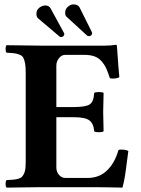

<svg xmlns="http://www.w3.org/2000/svg" viewBox="-20 -853 644 875"><path d="M317.9 -365.2Q370.1 -365.2 388.7 -377.2Q407.2 -389.2 409.2 -429.2Q413.6 -433.6 430.7 -433.6Q447.8 -433.6 452.1 -429.2Q450.2 -369.6 450.2 -342.8Q450.2 -325.2 452.1 -254.9Q447.8 -250.5 430.7 -250.5Q413.6 -250.5 409.2 -254.9Q406.7 -289.6 387.5 -304.2Q368.2 -318.8 317.9 -318.8H236.8V-89.8Q236.8 -69.8 249 -55.9Q261.2 -42 277.8 -42H378.9Q433.1 -42 468.5 -76.9Q503.9 -111.8 520 -169.9Q529.8 -172.4 543.5 -170.9Q557.1 -169.4 564.9 -165Q562.5 -150.4 558.1 -113.8Q553.7 -77.1 549.1 -48.8Q544.4 -20.5 538.1 2Q447.8 0 399.9 0H165Q58.6 1 9.8 2Q5.4 -2.4 5.4 -15.1Q5.4 -27.8 9.8 -32.2Q30.3 -33.2 40.8 -34.2Q51.3 -35.2 63 -38.3Q74.7 -41.5 79.8 -46.9Q85 -52.2 89.8 -62.5Q94.7 -72.8 95.9 -86.7Q97.2 -100.6 97.2 -122.1V-522Q97.2 -547.4 94.5 -563Q91.8 -578.6 86.9 -588.6Q82 -598.6 70.1 -603.5Q58.1 -608.4 45.9 -610.1Q33.7 -611.8 9.8 -612.8Q5.4 -617.2 5.4 -629.9Q5.4 -642.6 9.8 -647L164.1 -645H459Q484.9 -645 507.8 -648.9Q512.2 -648.9 512.2 -646Q513.2 -643.1 514.9 -615.7Q516.6 -588.4 519.3 -553.5Q522 -518.6 523.9 -501Q506.3 -492.2 481 -496.1Q471.7 -524.9 463.6 -542.2Q455.6 -559.6 442.1 -574.7Q428.7 -589.8 409.7 -596.4Q390.6 -603 362.8 -603H277.8Q260.7 -603 248.8 -587.9Q236.8 -572.8 236.8 -554.2V-365.2ZM187 -828.1Q202.1 -828.1 210 -815.9L272 -702.1Q272.9 -701.2 272.9 -696.8Q272.9 -691.4 268.1 -687.7Q263.2 -684.1 258.8 -684.1Q253.9 -684.1 252 -686L152.8 -770Q146 -776.9 146 -790Q146 -807.6 159.2 -817.9Q172.4 -828.1 187 -828.1ZM292 -824.2Q302.7 -833 314.9 -833Q334 -833 341.8 -820.8L398.9 -706.1Q399.9 -705.1 399.9 -702.1Q399.9 -695.3 394 -690.9Q388.2 -688 386.2 -688Q383.8 -688 377.9 -689.9L284.2 -775.9Q276.9 -781.7 276.9 -794.9Q276.9 -813.5 292 -824.2Z"/></svg>

Font: Linux Libertine G
Style: Bold
Weight: 700
Designer: Philipp H. Poll
Foundry: Philipp H. Poll
Version: Version 5.0.3